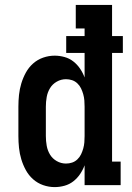

<svg xmlns="http://www.w3.org/2000/svg" viewBox="-20 -755 540 783"><path d="M203 8Q179 8 156 0Q133 -8 115 -24Q97 -40 85.5 -61Q74 -82 67 -105Q60 -128 57.5 -152Q55 -176 55 -200V-320Q55 -344 57.5 -368Q60 -392 67 -415Q74 -438 85.5 -459Q97 -480 115 -496Q133 -512 156 -520Q179 -528 203 -528Q223 -528 243 -522.5Q263 -517 279 -504.5Q295 -492 306.5 -475Q318 -458 325 -439V-539H250V-608H325V-639H289V-735H437V-608H481V-539H437V-96H472V0H325V-81Q318 -62 306.5 -45Q295 -28 279 -15.5Q263 -3 243 2.5Q223 8 203 8ZM249 -88Q262 -88 274 -92Q286 -96 295.5 -105Q305 -114 310.5 -125.5Q316 -137 319.5 -149.5Q323 -162 324 -174.5Q325 -187 325 -200V-320Q325 -333 324 -345.5Q323 -358 319.5 -370.5Q316 -383 310.5 -394.5Q305 -406 295.5 -415Q286 -424 274 -428Q262 -432 249 -432Q229 -432 211.5 -422Q194 -412 184 -395.5Q174 -379 170.5 -359.5Q167 -340 167 -320V-200Q167 -180 170.5 -160.5Q174 -141 184 -124.5Q194 -108 211.5 -98Q229 -88 249 -88Z"/></svg>

Font: Iosevka Gothic
Style: Bold
Weight: 700
Monospace: yes
Designer: Belleve Invis
Foundry: Belleve Invis
Version: Version 15.5.1; ttfautohint (v1.8.4)